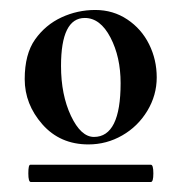

<svg xmlns="http://www.w3.org/2000/svg" viewBox="-20 -650 365 387"><path d="M42 -283.2Q37.1 -283.2 37.1 -300.5Q37.1 -317.9 41 -317.9H284.2Q289.1 -317.9 289.1 -300.5Q289.1 -283.2 284.2 -283.2ZM169.4 -374Q223.1 -374 223.1 -482.4Q223.1 -535.2 202.6 -574.5Q182.1 -613.8 150.9 -613.8Q103 -613.8 103 -517.1Q103 -459 123 -416.5Q143.1 -374 169.4 -374ZM158.2 -358.9Q101.1 -358.9 65.4 -399.4Q29.8 -439.9 29.8 -490.5Q29.8 -541 50.8 -570.6Q71.8 -600.1 104 -615Q136.2 -629.9 172.1 -629.9Q208 -629.9 236.6 -610.8Q265.1 -591.8 280.5 -560.8Q295.9 -529.8 295.9 -493.9Q295.9 -458 276.9 -426.5Q257.8 -395 226.3 -377Q194.8 -358.9 158.2 -358.9Z"/></svg>

Font: Cormorant-Bold
Style: Bold
Weight: 700
Designer: Christian Thalmann (Catharsis Fonts)
Version: Version 3.000